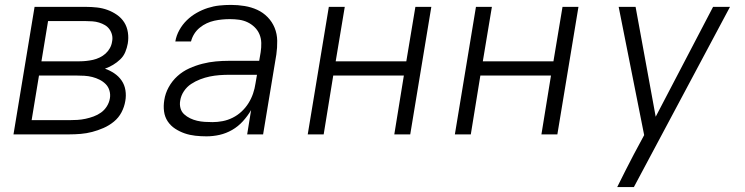

<svg xmlns="http://www.w3.org/2000/svg" viewBox="-20 -548 3040 783"><path d="M35 0 121 -520H330Q353 -520 375.5 -517.5Q398 -515 418.5 -507.5Q439 -500 457 -487.5Q475 -475 486.5 -457Q498 -439 501.5 -416Q505 -393 501 -370Q498 -353 491 -336Q484 -319 470.5 -306Q457 -293 441 -283.5Q425 -274 408 -268Q428 -261 446 -249Q464 -237 476 -219.5Q488 -202 491.5 -180Q495 -158 491 -136Q487 -112 475.5 -90Q464 -68 444.5 -52Q425 -36 402 -26Q379 -16 356 -10Q333 -4 309.5 -2Q286 0 263 0ZM149 -298H305Q318 -298 332 -299.5Q346 -301 359.5 -304Q373 -307 386.5 -313.5Q400 -320 410.5 -329.5Q421 -339 428 -351.5Q435 -364 437 -378Q440 -392 437 -405Q434 -418 426.5 -428.5Q419 -439 408 -445.5Q397 -452 384 -456Q371 -460 357 -461Q343 -462 330 -462H176ZM109 -58H263Q279 -58 295.5 -59Q312 -60 328.5 -63.5Q345 -67 361.5 -73Q378 -79 392 -89Q406 -99 415.5 -114Q425 -129 428 -146Q431 -162 426.5 -178Q422 -194 411 -205Q400 -216 386 -223Q372 -230 356.5 -234Q341 -238 324 -239Q307 -240 290 -240H139Z M822 8Q799 8 776.5 5.5Q754 3 733.5 -4Q713 -11 694.5 -23Q676 -35 664 -53Q652 -71 649 -93.5Q646 -116 650 -140Q654 -167 668 -192.5Q682 -218 703.5 -237.5Q725 -257 751.5 -269Q778 -281 805.5 -288Q833 -295 860 -297.5Q887 -300 914 -300H1037L1043 -335Q1046 -354 1045.5 -373Q1045 -392 1038 -408.5Q1031 -425 1018 -437.5Q1005 -450 989 -457.5Q973 -465 955 -467.5Q937 -470 918 -470Q902 -470 886 -468.5Q870 -467 854 -463.5Q838 -460 823 -453Q808 -446 794.5 -435Q781 -424 772 -409.5Q763 -395 759 -379H695Q699 -403 711.5 -425.5Q724 -448 742 -465.5Q760 -483 782 -495.5Q804 -508 827.5 -515.5Q851 -523 874.5 -525.5Q898 -528 922 -528Q950 -528 977.5 -523.5Q1005 -519 1029 -508Q1053 -497 1071.5 -478Q1090 -459 1100 -434.5Q1110 -410 1110.5 -382Q1111 -354 1107 -326L1053 0H988L1004 -99Q990 -75 970.5 -53.5Q951 -32 926.5 -18Q902 -4 875.5 2Q849 8 822 8ZM847 -50Q867 -50 888 -54Q909 -58 929 -68Q949 -78 965.5 -93.5Q982 -109 993.5 -127.5Q1005 -146 1012 -166.5Q1019 -187 1022 -208L1028 -243H914Q895 -243 875 -241.5Q855 -240 835.5 -236Q816 -232 796.5 -224.5Q777 -217 759.5 -205.5Q742 -194 730 -176Q718 -158 715 -138Q712 -122 716 -107Q720 -92 731 -82Q742 -72 755.5 -65.5Q769 -59 784 -55.5Q799 -52 815 -51Q831 -50 847 -50Z M1235 0 1321 -520H1386L1349 -298H1637L1674 -520H1739L1653 0H1588L1627 -240H1339L1300 0Z M1835 0 1921 -520H1986L1949 -298H2237L2274 -520H2339L2253 0H2188L2227 -240H1939L1900 0Z M2497 215Q2513 182 2530 149Q2547 116 2564 83L2607 3L2503 -520H2572L2654 -72L2888 -520H2957L2565 215Z"/></svg>

Font: Iosevka Light Extended Oblique
Style: Regular
Weight: 300
Width: 7
Italic angle: -9°
Monospace: yes
Designer: Belleve Invis
Foundry: Belleve Invis
Version: Version 32.5.0; ttfautohint (v1.8.4)